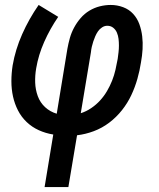

<svg xmlns="http://www.w3.org/2000/svg" viewBox="-20 -540 640 775"><path d="M160 215 195 3Q164 -2 136.5 -14.5Q109 -27 87.5 -47.5Q66 -68 52.5 -94.5Q39 -121 32.5 -150.5Q26 -180 26 -212Q26 -244 31 -276Q42 -340 69.5 -402Q97 -464 136 -520L215 -472Q182 -424 158.5 -371Q135 -318 126 -264Q121 -235 122 -206.5Q123 -178 132.5 -152Q142 -126 162 -107.5Q182 -89 209 -81L252 -343Q256 -365 262 -386.5Q268 -408 279 -428.5Q290 -449 305.5 -467Q321 -485 341 -497Q361 -509 383 -514.5Q405 -520 427 -520Q453 -520 477 -511Q501 -502 517.5 -484Q534 -466 542.5 -442.5Q551 -419 554 -393.5Q557 -368 555.5 -341.5Q554 -315 549 -288Q544 -255 534.5 -221.5Q525 -188 510 -156Q495 -124 472.5 -95.5Q450 -67 421 -45Q392 -23 358.5 -10.5Q325 2 291 6L256 215ZM306 -83Q328 -90 348 -103.5Q368 -117 384 -134.5Q400 -152 412 -172.5Q424 -193 432.5 -214.5Q441 -236 446 -258Q451 -280 455 -302Q457 -316 458.5 -329.5Q460 -343 460 -356.5Q460 -370 458.5 -383Q457 -396 452 -408Q447 -420 437 -428Q427 -436 413 -436Q402 -436 392 -429.5Q382 -423 375.5 -413.5Q369 -404 364.5 -393.5Q360 -383 356.5 -372.5Q353 -362 350.5 -351Q348 -340 347 -329Z"/></svg>

Font: Iosevka SS04 Md Ex Obl
Style: Regular
Weight: 500
Width: 7
Italic angle: -9°
Monospace: yes
Designer: Belleve Invis
Foundry: Belleve Invis
Version: Version 19.0.0; ttfautohint (v1.8.4)